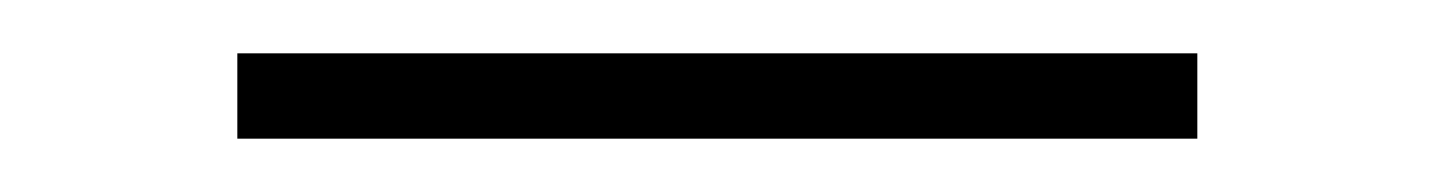

<svg xmlns="http://www.w3.org/2000/svg" viewBox="-20 -701 540 72"><path d="M69 -649V-681H429V-649Z"/></svg>

Font: CMU Serif
Style: Roman
Weight: 500
Version: Version 0.7.0